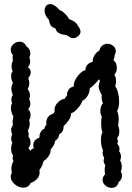

<svg xmlns="http://www.w3.org/2000/svg" viewBox="-20 -912 640 930"><path d="M570 -106Q570 -93 565 -80Q571 -73 571 -61Q571 -43 555 -30Q547 -2 520 -2Q504 -2 490.5 -13.5Q477 -25 477 -41Q477 -56 489 -68Q487 -78 487 -88Q487 -103 490 -112Q482 -122 482 -134Q482 -141 485 -148Q477 -159 477 -172Q477 -177 479 -185Q475 -191 472 -204.5Q469 -218 469 -232Q469 -262 477 -270Q470 -285 470 -316Q470 -336 473 -348Q466 -358 466 -375Q466 -386 469.5 -396.5Q473 -407 479 -411Q472 -427 472 -441L473 -451Q467 -463 462.5 -473Q458 -483 458 -492Q458 -504 464 -520Q463 -522 462 -524Q461 -526 459 -528Q455 -521 438.5 -504.5Q422 -488 414 -483Q416 -468 404.5 -448.5Q393 -429 379 -424Q375 -408 356.5 -387Q338 -366 323 -363Q326 -349 313.5 -330.5Q301 -312 288 -302Q289 -289 283.5 -278Q278 -267 267 -262Q265 -241 247 -230Q246 -220 239.5 -207.5Q233 -195 225 -188Q227 -173 216 -156.5Q205 -140 191 -132Q189 -122 183.5 -109Q178 -96 171 -90Q172 -86 172 -78Q172 -43 128 -25Q118 -3 93 -3Q71 -3 51.5 -19.5Q32 -36 32 -56Q32 -66 38 -76Q35 -84 35 -93Q35 -114 45 -131Q41 -141 41 -148Q41 -152 43 -160Q34 -170 34 -191Q34 -209 40 -221Q34 -230 34 -241Q34 -251 39 -261Q34 -270 34 -282Q34 -297 43 -306Q41 -311 41 -322Q41 -330 45 -348Q40 -355 36.5 -366Q33 -377 33 -388Q33 -403 39 -412Q35 -419 35 -429Q35 -443 42 -451Q35 -470 35 -482Q35 -497 43 -510Q34 -525 34 -543Q34 -559 41 -565Q36 -577 36 -591Q36 -608 43 -618Q41 -622 41 -633Q41 -642 42 -646Q32 -657 32 -671Q32 -687 45.5 -698.5Q59 -710 75 -710Q98 -710 108 -687Q117 -682 122 -672.5Q127 -663 127 -653Q127 -644 122 -634Q126 -626 126 -615Q126 -598 115 -587Q129 -577 129 -561Q129 -549 117 -534Q122 -517 122 -509Q122 -496 114 -480Q125 -467 125 -450Q125 -440 121 -431Q127 -422 127 -410Q127 -394 116 -383Q128 -374 128 -355Q128 -341 121 -331Q124 -322 124 -313Q124 -296 115 -279Q119 -271 119 -260Q119 -253 118 -249Q128 -239 128 -223Q128 -206 117 -195Q124 -189 126 -181Q135 -192 144 -194Q141 -203 141 -209Q141 -223 150 -232.5Q159 -242 171 -245Q170 -260 177.5 -273Q185 -286 195 -288Q196 -299 205 -308Q204 -311 204 -318Q204 -335 214 -346.5Q224 -358 239 -362Q242 -369 245 -372Q244 -375 244 -380Q244 -399 260 -415.5Q276 -432 294 -434Q296 -442 305 -449Q303 -464 312.5 -477.5Q322 -491 338 -493Q335 -506 344.5 -524.5Q354 -543 368.5 -557Q383 -571 394 -572Q393 -587 403.5 -598.5Q414 -610 429 -612Q429 -629 437.5 -644Q446 -659 461 -667Q465 -683 476 -691.5Q487 -700 500 -700Q516 -700 528.5 -689.5Q541 -679 541 -664Q541 -655 535 -644V-640Q535 -632 529 -621Q546 -608 546 -584Q546 -564 534 -549Q542 -540 542 -519Q542 -506 538 -494Q547 -482 552 -462Q557 -442 557 -420Q557 -389 547 -375Q555 -356 555 -333Q555 -318 552 -304Q558 -291 558 -275Q558 -256 547 -242Q551 -235 551 -228Q551 -221 548 -215Q559 -204 559 -190Q559 -187 557 -179Q566 -169 566 -153Q566 -143 562 -135Q570 -121 570 -106ZM196 -861Q196 -875 203.5 -883.5Q211 -892 223 -892Q244 -892 269 -863Q281 -859 295 -845.5Q309 -832 315 -819Q327 -816 339.5 -807.5Q352 -799 356 -789Q370 -772 370 -758Q370 -745 356 -735Q345 -727 335 -727Q327 -727 318 -732Q309 -737 300 -743Q284 -743 268 -750.5Q252 -758 249 -774Q232 -779 225.5 -789.5Q219 -800 217 -816Q196 -837 196 -861Z"/></svg>

Font: Pangolin
Style: Regular
Weight: 400
Designer: Kevin Burke
Foundry: Google, Inc.
Version: Version 1.101